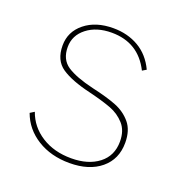

<svg xmlns="http://www.w3.org/2000/svg" viewBox="-98 -587 656 681"><g transform="rotate(20 230.0 -246.5)"><path d="M41 -114 57 -124Q75 -73 122 -43Q169 -13 234 -13Q298 -13 337.5 -43.5Q377 -74 377 -128Q377 -169 355 -193.5Q333 -218 301.5 -230Q270 -242 217 -255Q144 -272 106.5 -297.5Q69 -323 69 -379Q69 -431 110.5 -464.5Q152 -498 218 -498Q272 -498 314 -473.5Q356 -449 379 -400L364 -391Q319 -481 218 -481Q161 -481 124.5 -452.5Q88 -424 88 -380Q88 -333 121 -311Q154 -289 222 -273Q280 -260 315 -246Q350 -232 373 -204.5Q396 -177 396 -130Q396 -68 352 -31.5Q308 5 234 5Q164 5 112.5 -27Q61 -59 41 -114Z"/></g></svg>

Font: Hanken Grotesk Thin
Style: Regular
Weight: 100
Designer: Alfredo Marco Pradil
Foundry: Hanken Design Co.
Version: Version 3.014